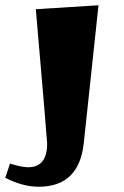

<svg xmlns="http://www.w3.org/2000/svg" viewBox="-28 -685 469 729"><path d="M119 24Q58 24 -8 -10L10 -64Q54 -50 79 -50Q151 -50 151 -140Q151 -154 108 -650L346 -665L290 -141Q272 24 119 24Z"/></svg>

Font: Joti One
Style: Regular
Weight: 400
Designer: Eduardo Rodriguez Tunni
Foundry: Eduardo Rodriguez Tunni
Version: Version 1.001